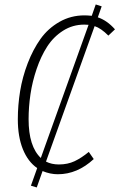

<svg xmlns="http://www.w3.org/2000/svg" viewBox="-20 -762 530 852"><path d="M414.1 -685.1Q455.1 -671.4 490.2 -631.8L460.9 -604Q427.7 -637.2 399.9 -646L184.1 -44.9Q209 -32.2 241.2 -32.2Q280.3 -32.2 310.8 -46.6Q341.3 -61 374 -87.9L396 -56.2Q323.2 11.2 236.8 11.2Q202.6 11.2 168.9 -2.9L143.1 69.8L117.2 62L145 -16.1Q104 -44.4 81.5 -99.9Q59.1 -155.3 59.1 -232.9Q59.1 -294.9 69.3 -357.7Q79.6 -420.4 103 -481.4Q126.5 -542.5 159.9 -589.4Q193.4 -636.2 243.9 -665Q294.4 -693.8 355 -693.8Q367.7 -693.8 387.2 -691.9L404.8 -742.2L431.2 -733.9ZM161.1 -61 373 -651.9Q367.2 -652.8 354 -652.8Q302.2 -652.8 259.8 -625.7Q217.3 -598.6 189.5 -555.4Q161.6 -512.2 142.6 -456.1Q123.5 -399.9 115.2 -343.8Q106.9 -287.6 106.9 -232.9Q106.9 -112.3 161.1 -61Z"/></svg>

Font: Fira Sans Compressed ExtraLight
Style: Italic
Weight: 250
Width: 3
Italic angle: -8°
Designer: Carrois Corporate & Edenspiekermann AG
Foundry: Carrois Corporate GbR & Edenspiekermann AG
Version: Version 4.203;PS 004.203;hotconv 1.0.88;makeotf.lib2.5.64775